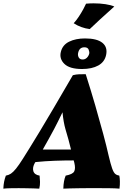

<svg xmlns="http://www.w3.org/2000/svg" viewBox="-56 -1126 786 1149"><path d="M-36 3Q-35 -20 -31.5 -38Q-28 -56 -21 -75Q-4 -78 9.5 -87Q23 -96 40 -117Q57 -138 81 -176Q99 -205 123.5 -244Q148 -283 182.5 -340.5Q217 -398 265.5 -480Q314 -562 380 -676Q400 -681 417 -681.5Q434 -682 457 -682Q488 -585 514.5 -493.5Q541 -402 561.5 -325.5Q582 -249 594 -195Q606 -144 615 -118.5Q624 -93 634 -85Q644 -77 658 -75Q661 -62 661.5 -41Q662 -20 659 3Q639 1 607.5 0.5Q576 0 546 0Q516 0 500 0Q488 0 464.5 0Q441 0 414 0.5Q387 1 362.5 1.5Q338 2 323 3Q324 -44 337 -75Q379 -83 388 -100Q397 -117 389 -151Q387 -159 385 -166Q330 -166 272.5 -164Q215 -162 156 -156L153 -152Q137 -124 143.5 -102Q150 -80 181 -75Q183 -57 183.5 -37.5Q184 -18 179 3Q168 2 145 1.5Q122 1 97.5 0.5Q73 0 56 0Q31 0 5.5 0.5Q-20 1 -36 3ZM268 -354Q252 -323 234.5 -292.5Q217 -262 200 -231H369Q362 -261 353.5 -291.5Q345 -322 336 -352Q324 -393 318 -454Q304 -425 291 -399Q278 -373 268 -354ZM435 -713Q361 -713 329.5 -743.5Q298 -774 308 -815Q318 -857 357.5 -876.5Q397 -896 453 -896Q524 -896 556.5 -870Q589 -844 579 -797Q570 -755 532 -734Q494 -713 435 -713ZM439 -770Q453 -770 463.5 -780Q474 -790 478 -805Q480 -815 474.5 -829Q469 -843 449 -843Q417 -843 411 -806Q409 -793 415.5 -781.5Q422 -770 439 -770ZM481 -952Q456 -955 431 -964Q406 -973 385 -987Q401 -1004 416 -1027Q431 -1050 442.5 -1071Q454 -1092 459 -1104Q470 -1105 481.5 -1105.5Q493 -1106 504 -1106Q542 -1106 575 -1101Q608 -1096 628 -1087Q582 -1046 544 -1011Q506 -976 481 -952Z"/></svg>

Font: Vollkorn Black
Style: Italic
Weight: 900
Italic angle: -11°
Designer: Friedrich Althausen
Foundry: Friedrich Althausen
Version: Version 5.000; ttfautohint (v1.8.3)